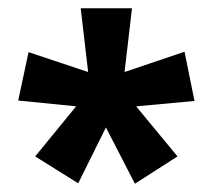

<svg xmlns="http://www.w3.org/2000/svg" viewBox="-20 -782 514 464"><path d="M299 -762 281 -608 426 -657 450 -538 309 -525 409 -404 306 -338 236 -474 169 -339 65 -404 164 -525 24 -539 49 -656 193 -608 175 -762Z"/></svg>

Font: Noto Sans Lao Looped UI Cond Bold
Style: Bold
Weight: 700
Width: 3
Designer: Mark Frömberg, Ben Mitchell
Foundry: The Fontpad Ltd
Version: Version 1.001; ttfautohint (v1.8.4.7-5d5b)